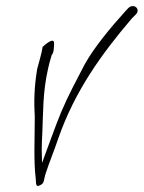

<svg xmlns="http://www.w3.org/2000/svg" viewBox="-20 -587 475 635"><path d="M103 -359C93 -300 92 -250 95 -200C95 -131 91 -55 98 2C100 16 96 34 112 26C129 18 123 9 132 -16C145 -56 158 -85 173 -130C228 -287 317 -410 416 -526L429 -539C447 -557 422 -578 404 -560L392 -547C347 -497 293 -433 260 -374C235 -326 205 -270 183 -218C161 -165 139 -101 119 -48L118 -93C118 -110 119 -129 120 -149C123 -214 121 -281 139 -360C142 -373 145 -386 149 -398L151 -405C159 -414 158 -430 159 -443C159 -467 128 -438 121 -432C118 -410 109 -383 103 -359Z"/></svg>

Font: Stray Cat
Style: SuCnObl
Weight: 400
Version: Version 1.0